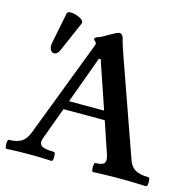

<svg xmlns="http://www.w3.org/2000/svg" viewBox="-107 -818 927 926"><g transform="rotate(15 356.5 -355.0)"><path d="M5 3Q0 3 -1.5 -8Q-3 -19 -1.5 -30.5Q0 -42 5 -42Q42 -42 65.5 -55.5Q89 -69 103 -106L284 -579Q290 -594 290 -598Q290 -603 283 -609Q276 -615 276 -619Q276 -626 293 -632Q301 -634 314 -641Q327 -648 343 -658Q378 -678 387 -678Q403 -678 409 -655Q411 -644 417.5 -623.5Q424 -603 434 -575L602 -99Q613 -68 636.5 -55Q660 -42 701 -42Q707 -42 708.5 -30.5Q710 -19 708.5 -8Q707 3 701 3Q635 0 569 0Q503 0 437 3Q432 3 430.5 -8Q429 -19 430.5 -30.5Q432 -42 437 -42Q472 -42 481 -55Q490 -68 479 -99L427 -253H221L164 -98Q151 -66 166.5 -54Q182 -42 230 -42Q235 -42 236.5 -30.5Q238 -19 236.5 -8Q235 3 230 3Q173 0 118 0Q62 0 5 3ZM237 -297H412L332 -532H323ZM136 -530Q126 -505 112 -502Q98 -499 89.5 -511.5Q81 -524 85 -547L116 -702Q118 -712 132.5 -712.5Q147 -713 164 -707.5Q181 -702 192 -693Q203 -684 199 -675Z"/></g></svg>

Font: Junicode
Style: Bold
Weight: 700
Designer: Peter S. Baker
Version: Version 2.100; ttfautohint (v1.8.4)